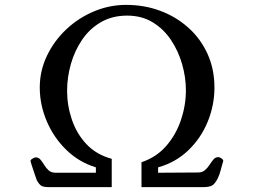

<svg xmlns="http://www.w3.org/2000/svg" viewBox="-20 -765 1040 787"><path d="M895 -106Q895 -102 893 -98Q888 -82 884 -65.5Q880 -49 872 -33Q861 -11 849 -4.5Q837 2 812 2H560V-100Q622 -121 662 -167.5Q702 -214 722 -274Q742 -334 742 -395Q742 -448 726.5 -502Q711 -556 681 -601Q651 -646 606 -673.5Q561 -701 501 -701Q440 -701 393.5 -674Q347 -647 316.5 -602Q286 -557 270.5 -502.5Q255 -448 255 -393Q255 -333 274.5 -275Q294 -217 334.5 -174Q375 -131 438 -114V2H180Q160 2 150.5 -3Q141 -8 131 -26Q130 -28 126 -40Q122 -52 117 -66.5Q112 -81 108.5 -92.5Q105 -104 105 -105Q105 -110 113.5 -115Q122 -120 126 -120Q138 -120 146 -110.5Q154 -101 161.5 -88.5Q169 -76 179.5 -66.5Q190 -57 208 -57H373V-79Q304 -100 252 -150.5Q200 -201 171.5 -268.5Q143 -336 143 -406Q143 -475 172.5 -536.5Q202 -598 252 -645Q302 -692 365.5 -718.5Q429 -745 497 -745Q571 -745 636 -721Q701 -697 751.5 -652Q802 -607 830.5 -544.5Q859 -482 859 -406Q859 -334 831.5 -266.5Q804 -199 752 -149Q700 -99 628 -79V-57H640Q678 -57 716 -57.5Q754 -58 792 -58Q809 -58 820 -67.5Q831 -77 839 -89.5Q847 -102 855 -111.5Q863 -121 875 -121Q880 -121 887.5 -116Q895 -111 895 -106Z"/></svg>

Font: Kaisei HarunoUmi Medium
Style: Regular
Weight: 500
Designer: Font-Kai, 金井和夫
Foundry: KAZUO KANAI
Version: Version 5.003